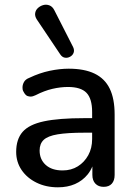

<svg xmlns="http://www.w3.org/2000/svg" viewBox="-20 -790 577 819"><path d="M227 9Q176 9 135.5 -11Q95 -31 72 -65Q49 -99 49 -142Q49 -196 76.5 -227.5Q104 -259 167.5 -272.5Q231 -286 339 -286H373V-312Q373 -369 349 -394Q325 -419 270 -419Q238 -419 203.5 -411Q169 -403 132 -384Q120 -378 110 -378Q106 -378 98.5 -380Q91 -382 84 -392.5Q77 -403 76.5 -409.5Q76 -416 76 -417Q76 -429 82.5 -440.5Q89 -452 105 -458Q149 -479 192 -488Q235 -497 273 -497Q340 -497 383.5 -476Q427 -455 448 -412Q469 -369 469 -301V-44Q469 -20 457 -6.5Q445 7 422 7Q400 7 387 -6.5Q374 -20 374 -44V-80Q366 -61 354 -46Q332 -19 300 -5Q268 9 227 9ZM226 -217Q184 -210 166.5 -193.5Q149 -177 149 -148Q149 -110 175 -86.5Q201 -63 247 -63Q284 -63 312 -80.5Q340 -98 356.5 -128Q373 -158 373 -197V-224H340Q268 -224 226 -217ZM237 -558 137 -707Q128 -721 130 -734Q132 -747 142 -756Q152 -765 165 -768.5Q178 -772 191 -767Q204 -762 212 -746L292 -589Q298 -576 294 -565Q290 -554 279 -548Q268 -542 256.5 -544Q245 -546 237 -558Z"/></svg>

Font: Nunito SemiBold
Style: Regular
Weight: 600
Designer: Vernon Adams
Foundry: Vernon Adams
Version: Version 3.602